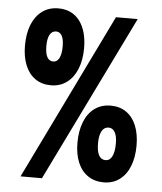

<svg xmlns="http://www.w3.org/2000/svg" viewBox="-53 -788 706 836"><g transform="rotate(5 300.0 -370.5)"><path d="M421.5 -725H516.5L161.5 1.5H68ZM37.5 -568Q37.5 -620.5 53.2 -659.5Q69 -698.5 98.5 -720Q128 -741.5 168.5 -741.5Q228.5 -741.5 261.8 -697.8Q295 -654 295 -578Q295 -526.5 279.2 -487.5Q263.5 -448.5 234 -426.8Q204.5 -405 165 -405Q125 -405 96.2 -425Q67.5 -445 52.5 -481.8Q37.5 -518.5 37.5 -568ZM201.5 -578.5Q201.5 -609 192.8 -624.8Q184 -640.5 167.5 -640.5Q149.5 -640.5 140 -623.5Q130.5 -606.5 130.5 -574Q130.5 -509 166.5 -509Q183 -509 192.2 -527Q201.5 -545 201.5 -578.5ZM302 -166Q302 -218 317.5 -257.2Q333 -296.5 362.5 -318Q392 -339.5 432.5 -339.5Q472.5 -339.5 501 -319.5Q529.5 -299.5 544.5 -262.8Q559.5 -226 559.5 -176Q559.5 -124.5 544 -85.5Q528.5 -46.5 499.2 -25.2Q470 -4 430.5 -4Q390.5 -4 361.5 -23.8Q332.5 -43.5 317.2 -80Q302 -116.5 302 -166ZM469 -177Q469 -209.5 459.2 -226.5Q449.5 -243.5 431.5 -243.5Q412.5 -243.5 402 -225Q391.5 -206.5 391.5 -172Q391.5 -101 430.5 -101Q449 -101 459 -120.8Q469 -140.5 469 -177Z"/></g></svg>

Font: JuliaMono ExtraBold
Style: Regular
Weight: 800
Monospace: yes
Designer: cormullion
Foundry: corm
Version: Version 0.055; ttfautohint (v1.8.4)